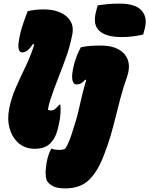

<svg xmlns="http://www.w3.org/2000/svg" viewBox="-20 -812 826 1062"><path d="M520 -782Q550 -787 577 -789.5Q604 -792 641 -792Q729 -792 763 -754Q797 -716 781 -655L772 -621Q743 -614 713 -610.5Q683 -607 651 -607Q569 -607 530.5 -640.5Q492 -674 511 -747ZM133 -750Q154 -755 175.5 -757.5Q197 -760 220 -760Q303 -760 347.5 -721.5Q392 -683 380 -622Q367 -556 346 -497Q325 -438 302 -380Q279 -322 258 -259Q253 -244 249.5 -228.5Q246 -213 245 -204Q256 -201 264 -201Q272 -201 280.5 -206Q289 -211 308 -233H314Q316 -215 314.5 -185Q313 -155 305 -121Q298 -90 291.5 -72.5Q285 -55 277.5 -43.5Q270 -32 259 -20Q229 11 173 11Q120 11 84 -19.5Q48 -50 33.5 -101Q19 -152 31 -212Q43 -272 68.5 -329.5Q94 -387 122 -445Q150 -503 169 -564L163 -570Q144 -541 129.5 -531.5Q115 -522 104 -522Q85 -522 82 -547.5Q79 -573 95 -639Q102 -664 112.5 -694.5Q123 -725 133 -750ZM537 -560Q628 -560 668.5 -512.5Q709 -465 683 -388Q661 -325 646.5 -270.5Q632 -216 619.5 -165Q607 -114 592 -62Q577 -10 554 48Q521 136 472.5 183Q424 230 342 230Q296 230 274.5 218.5Q253 207 243 193Q228 171 234 115Q237 86 243.5 61.5Q250 37 263 11H269Q278 15 288 16Q298 17 310 17Q328 17 340 11Q354 -9 365 -38Q376 -67 387 -104Q408 -167 422.5 -235.5Q437 -304 457 -368L452 -372Q442 -360 430.5 -352.5Q419 -345 403 -345Q385 -345 380 -372Q375 -399 390 -457Q396 -480 406 -505.5Q416 -531 427 -550Q451 -556 478 -558Q505 -560 537 -560Z"/></svg>

Font: Recursive Sn Csl St XBk
Style: Italic
Weight: 1000
Italic angle: -15°
Version: Version 1.085;hotconv 1.1.0;makeotfexe 2.6.0; ttfautohint (v